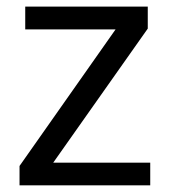

<svg xmlns="http://www.w3.org/2000/svg" viewBox="-20 -556 510 576"><path d="M38.6 0V-58.1L326.7 -467.8H55.7V-536.1H423.3V-470.2L139.6 -67.9H430.7V0Z"/></svg>

Font: Nokora
Style: Regular
Weight: 400
Designer: Danh Hong
Foundry: Danh Hong
Version: Version 9.000